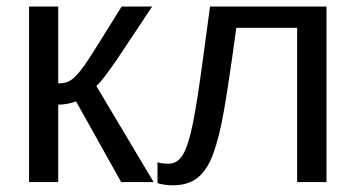

<svg xmlns="http://www.w3.org/2000/svg" viewBox="-20 -548 1072 578"><path d="M67.4 -528.3H155.3V-296.9Q169.9 -296.9 181.6 -300.8Q193.4 -304.7 206.1 -317.1Q218.8 -329.6 234.9 -352.1Q251 -374.5 346.2 -528.3H438L332.5 -369.6Q287.1 -303.2 270 -289.1L442.4 0H344.7L209 -242.7Q199.7 -238.8 183.8 -235.8Q168 -232.9 155.3 -232.9V0H67.4Z M874.5 0V-464.4H691.4Q662.6 -251.5 647 -177Q631.3 -102.5 613.3 -64.5Q595.2 -26.4 568.6 -8.3Q542 9.8 500 9.8Q475.6 9.8 454.1 3.4V-59.6Q466.3 -55.2 487.3 -55.2Q514.2 -55.2 530.5 -82Q546.9 -108.9 560.3 -174.8Q573.7 -240.7 590.8 -369.6L612.3 -528.3H962.9V0Z"/></svg>

Font: Liberation Sans
Style: Regular
Weight: 400
Designer: Steve Matteson
Foundry: Ascender Corporation
Version: Version 2.00.1